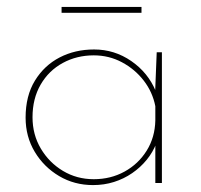

<svg xmlns="http://www.w3.org/2000/svg" viewBox="-20 -529 582 555"><path d="M249 6Q195 6 151 -20Q107 -46 80.5 -90Q54 -134 54 -189Q54 -252 81 -296Q108 -340 152.5 -363Q197 -386 252 -386Q311 -386 359.5 -352.5Q408 -319 430 -266L428 -253L433 -378H448V0H429V-129L432 -115Q422 -89 404 -67Q386 -45 362 -28.5Q338 -12 309.5 -3Q281 6 249 6ZM251 -11Q300 -11 340 -33Q380 -55 404 -93.5Q428 -132 429 -181V-222Q421 -263 395.5 -296Q370 -329 332.5 -349Q295 -369 251 -369Q202 -369 161.5 -347Q121 -325 97.5 -284.5Q74 -244 74 -190Q74 -140 98 -99.5Q122 -59 162 -35Q202 -11 251 -11ZM158 -509H389V-492H158Z"/></svg>

Font: Josefin Sans Thin Thin
Style: Regular
Weight: 250
Version: Version 2.001